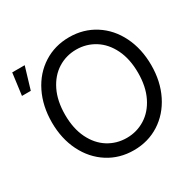

<svg xmlns="http://www.w3.org/2000/svg" viewBox="-161 -917 1125 1106"><g transform="rotate(-30 401.0 -363.5)"><path d="M97.2 -363.3Q97.2 -471.7 139.4 -557.4Q181.6 -643.1 257.1 -691.2Q332.5 -739.3 427.7 -739.3Q522.9 -739.3 598.4 -691.2Q673.8 -643.1 716.1 -557.4Q758.3 -471.7 758.3 -363.3Q758.3 -255.4 715.8 -169.9Q673.3 -84.5 598.1 -36.4Q522.9 11.7 427.7 11.7Q332.5 11.7 257.3 -36.4Q182.1 -84.5 139.6 -169.9Q97.2 -255.4 97.2 -363.3ZM670.4 -363.3Q670.4 -455.1 637.9 -521.5Q605.5 -587.9 550 -622.6Q494.6 -657.2 427.7 -657.2Q360.4 -657.2 305.2 -622.6Q250 -587.9 217.5 -521.5Q185.1 -455.1 185.1 -363.3Q185.1 -272 217.5 -205.6Q250 -139.2 305.2 -104.7Q360.4 -70.3 427.7 -70.3Q494.6 -70.3 550 -105Q605.5 -139.6 637.9 -205.8Q670.4 -272 670.4 -363.3ZM43.5 -727.5H126.5L83 -582H24.4Z"/></g></svg>

Font: Intratopia Thin
Style: Regular
Weight: 100
Designer: Rasmus Andersson
Foundry: rsms
Version: Version 3.000;Glyphs 3.2.3 (3260)